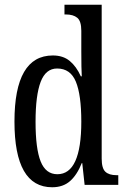

<svg xmlns="http://www.w3.org/2000/svg" viewBox="-20 -780 533 810"><path d="M41 -267Q41 -546 203 -546Q246 -546 274 -523Q302 -500 321 -458H325Q323 -489 323 -563V-650Q323 -691 306 -705Q289 -719 258 -719H252V-760H409V-111Q409 -70 424.5 -55.5Q440 -41 471 -41H479V0H337L327 -92H325Q305 -42 275.5 -16Q246 10 200 10Q41 10 41 -267ZM323 -267Q323 -380 300 -435.5Q277 -491 221 -491Q173 -491 151.5 -434.5Q130 -378 130 -266Q130 -153 151.5 -99Q173 -45 222 -45Q323 -45 323 -267Z"/></svg>

Font: Noto Serif Cond
Style: Regular
Weight: 400
Width: 3
Designer: Monotype Design Team
Foundry: Monotype Imaging Inc.
Version: Version 1.001